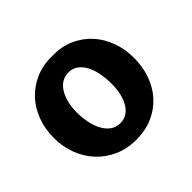

<svg xmlns="http://www.w3.org/2000/svg" viewBox="-134 -734 917 917"><g transform="rotate(-45 325.0 -275.5)"><path d="M313.5 8.5Q253.5 8.5 203.5 -13.2Q153.5 -35 117.2 -73.2Q81 -111.5 60.8 -163.5Q40.5 -215.5 40.5 -276.5Q40.5 -337 60 -389Q79.5 -441 115.2 -479Q151 -517 201.5 -538.8Q252 -560.5 313.5 -558.5Q373.5 -560.5 423 -538.8Q472.5 -517 507.8 -479Q543 -441 562.5 -389Q582 -337 582 -276.5Q582 -215.5 563.2 -163.5Q544.5 -111.5 509.5 -73.2Q474.5 -35 425 -13.2Q375.5 8.5 313.5 8.5ZM419 -264Q419 -298 413.2 -331Q407.5 -364 394.5 -390.2Q381.5 -416.5 361 -432.5Q340.5 -448.5 311.5 -448.5Q283.5 -448.5 263.2 -434.8Q243 -421 230 -398Q217 -375 210.5 -345.8Q204 -316.5 204 -285.5Q204 -251 210.5 -218Q217 -185 230.5 -159.2Q244 -133.5 265 -117.5Q286 -101.5 315.5 -101.5Q342.5 -101.5 362.2 -115.2Q382 -129 394.5 -152Q407 -175 413 -204Q419 -233 419 -264Z"/></g></svg>

Font: B612 Mono
Style: Bold
Weight: 700
Version: Version 1.005